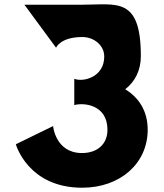

<svg xmlns="http://www.w3.org/2000/svg" viewBox="-20 -862 764 897"><path d="M327 -371C373 -384 482 -372 482 -256C482 -186 432 -147 363 -147C239 -147 228 -273 228 -273L54 -188C54 -188 110 15 364 15C541 15 670 -98 670 -256C670 -343 629 -406 565 -445C610 -480 638 -532 638 -600C638 -879 524 -840 367 -840H94L242 -639C242 -639 261 -689 365 -689C418 -689 467 -651 467 -598C467 -501 368 -477 327 -494Z"/></svg>

Font: Sztylet
Style: Bd
Weight: 700
Foundry: Cannot Into Space Fonts, PlusOne Fonts
Version: Version 0.12